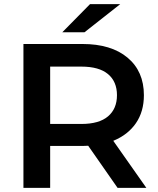

<svg xmlns="http://www.w3.org/2000/svg" viewBox="-20 -914 771 934"><path d="M94 0V-700H381Q521 -700 600.5 -633.5Q680 -567 680 -451Q680 -371 641 -314.5Q602 -258 531 -229L692 0H552L409 -205Q396 -204 382 -204H224V0ZM224 -311H376Q462 -311 505.5 -348Q549 -385 549 -451Q549 -517 505.5 -553.5Q462 -590 376 -590H224ZM283 -757 418 -894H565L391 -757Z"/></svg>

Font: Montserrat SemiBold
Style: Regular
Weight: 600
Designer: Julieta Ulanovsky
Foundry: Julieta Ulanovsky
Version: Version 9.000; ttfautohint (v1.8.4.7-5d5b)